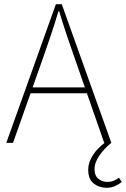

<svg xmlns="http://www.w3.org/2000/svg" viewBox="-20 -680 600 914"><path d="M488 214Q452 214 426 193.5Q400 173 400 128Q400 102 411.5 78Q423 54 441 34Q459 14 478 0H476L338 -396Q317 -456 298.5 -510.5Q280 -565 262 -626H258Q240 -565 221.5 -510.5Q203 -456 182 -396L42 0H10L246 -660H274L510 0Q478 25 454 59Q430 93 430 126Q430 157 449 171.5Q468 186 490 186Q507 186 520 181Q533 176 546 166L560 186Q548 196 529.5 205Q511 214 488 214ZM112 -236V-264H406V-236Z"/></svg>

Font: Source Sans 3 ExtraLight ExtraLight
Style: Regular
Weight: 250
Version: Version 3.052;hotconv 1.1.0;makeotfexe 2.6.0